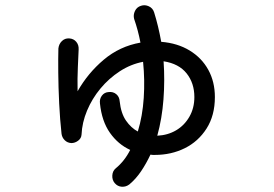

<svg xmlns="http://www.w3.org/2000/svg" viewBox="-20 -615 1040 730"><path d="M472 86Q459 96 443 95Q427 94 416 81Q406 69 407 52Q408 35 420 25Q454 -3 475 -45Q429 -66 398 -110Q367 -154 360 -222Q358 -239 367.5 -251.5Q377 -264 393 -265Q410 -267 422 -257Q434 -247 435 -230Q440 -184 459 -156.5Q478 -129 504 -115Q522 -174 526.5 -242.5Q531 -311 524 -380Q477 -371 435.5 -344Q394 -317 362 -278.5Q330 -240 311 -194.5Q292 -149 290 -103Q289 -89 277 -80Q265 -71 251 -71Q236 -72 226 -82Q216 -92 214 -106Q208 -160 205 -221.5Q202 -283 201.5 -339Q201 -395 202 -431Q204 -448 215.5 -459Q227 -470 243 -469Q260 -468 270 -456Q280 -444 279 -427Q278 -402 276 -359.5Q274 -317 275 -268Q314 -337 374.5 -388Q435 -439 514 -453Q505 -500 490 -543Q486 -558 493 -573Q500 -588 516 -593Q531 -598 546 -591Q561 -584 566 -568Q582 -517 593 -456Q655 -451 701 -423Q747 -395 772 -349.5Q797 -304 797 -246Q797 -176 765.5 -126.5Q734 -77 682.5 -51.5Q631 -26 569 -26Q565 -26 561 -26Q557 -26 552 -27Q536 7 516.5 36Q497 65 472 86ZM578 -99Q618 -101 649.5 -119.5Q681 -138 700 -171Q719 -204 719 -246Q719 -299 689.5 -336Q660 -373 602 -382Q607 -310 601.5 -237Q596 -164 578 -99Z"/></svg>

Font: Zen Maru Gothic Medium
Style: Regular
Weight: 500
Designer: Yoshimichi Ohira
Foundry: Positype
Version: Version 1.001